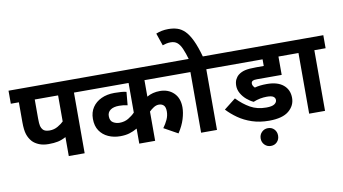

<svg xmlns="http://www.w3.org/2000/svg" viewBox="-99 -1141 2855 1596"><g transform="rotate(-10 1328.5 -343.5)"><path d="M533 -512V0H399V-160Q364 -141 331 -134Q298 -127 252 -127Q206 -127 172 -141Q138 -155 117 -177Q92 -205 80 -241.5Q68 -278 68 -345V-512H0V-622H627V-512ZM399 -512H202V-353Q202 -307 207 -287.5Q212 -268 225 -254Q242 -237 280 -237Q318 -237 349.5 -255.5Q381 -274 399 -292Z M1450 -512H1128V-373Q1176 -401 1238 -401Q1309 -401 1354.5 -357Q1400 -313 1400 -235Q1400 -191 1383.5 -137Q1367 -83 1330 -27L1213 -92Q1236 -123 1251 -156Q1266 -189 1266 -224Q1266 -261 1250.5 -276Q1235 -291 1210 -291Q1187 -291 1165.5 -277Q1144 -263 1128 -247V0H994V-127Q961 -108 927.5 -98Q894 -88 850 -88Q795 -88 749.5 -108.5Q704 -129 677 -169Q650 -209 650 -269Q650 -325 677 -365.5Q704 -406 752 -428.5Q800 -451 863 -451Q891 -451 919.5 -449Q948 -447 964 -442L954 -331Q922 -339 883 -339Q836 -339 810 -320.5Q784 -302 784 -269Q784 -229 809 -214Q834 -199 863 -199Q905 -199 937.5 -218Q970 -237 994 -262V-512H613V-622H1450Z M1650 -512V0H1516V-512H1436V-622H1745V-512ZM1523 -615Q1506 -674 1489.5 -711.5Q1473 -749 1451.5 -766.5Q1430 -784 1396 -784Q1377 -784 1359.5 -780Q1342 -776 1328 -771L1292 -876Q1316 -886 1341.5 -891Q1367 -896 1397 -896Q1437 -896 1471 -885.5Q1505 -875 1534.5 -846Q1564 -817 1590.5 -761.5Q1617 -706 1642 -615Z M2104 -200Q2078 -200 2048.5 -194.5Q2019 -189 1991 -177Q1962 -190 1934 -214Q1906 -238 1888.5 -269Q1871 -300 1871 -333Q1871 -364 1881.5 -385.5Q1892 -407 1909 -421Q1933 -440 1965.5 -448Q1998 -456 2061 -456H2125V-512H1730V-622H2362V-512H2259V-357H2051Q2035 -357 2027 -355.5Q2019 -354 2014 -351Q2002 -344 2002 -329Q2002 -318 2007.5 -309Q2013 -300 2021 -292Q2042 -298 2067 -301Q2092 -304 2124 -304Q2214 -304 2262.5 -263.5Q2311 -223 2311 -154Q2311 -89 2257.5 -44.5Q2204 0 2091 0Q2012 0 1947.5 -21.5Q1883 -43 1832.5 -78.5Q1782 -114 1744 -155L1842 -232Q1895 -177 1952.5 -144.5Q2010 -112 2087 -112Q2135 -112 2155.5 -126Q2176 -140 2176 -160Q2176 -178 2160.5 -189Q2145 -200 2104 -200ZM1995 134Q1995 102 2016.5 80.5Q2038 59 2069 59Q2101 59 2121.5 80.5Q2142 102 2142 134Q2142 166 2121.5 187.5Q2101 209 2069 209Q2038 209 2016.5 187.5Q1995 166 1995 134Z M2562 -512V0H2428V-512H2348V-622H2657V-512Z"/></g></svg>

Font: Noto Sans Devanagari UI
Style: Bold
Weight: 700
Designer: Jelle Bosma - Monotype Design Team
Foundry: Monotype Imaging Inc.
Version: Version 2.004; ttfautohint (v1.8.4.7-5d5b)